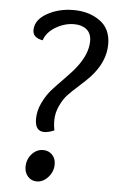

<svg xmlns="http://www.w3.org/2000/svg" viewBox="-51 -720 464 766"><g transform="rotate(5 181.0 -337.0)"><path d="M141 -117Q162 -117 176.5 -102.5Q191 -88 191 -64Q191 -35 171 -12.5Q151 10 125 10Q104 10 90 -5.5Q76 -21 76 -44Q76 -74 95 -95.5Q114 -117 141 -117ZM178 -199Q155 -189 138 -189Q101 -189 101 -238Q101 -272 117 -304.5Q133 -337 152.5 -358.5Q172 -380 202 -410.5Q232 -441 247 -461Q289 -516 289 -566Q289 -597 270 -612.5Q251 -628 220 -628Q182 -628 146.5 -607Q111 -586 100 -553Q60 -560 60 -590Q60 -631 106.5 -657.5Q153 -684 213 -684Q275 -684 318.5 -653Q362 -622 362 -560Q362 -489 303 -425Q290 -411 261 -385Q232 -359 216.5 -342.5Q201 -326 187.5 -297.5Q174 -269 174 -237Q174 -218 178 -199Z"/></g></svg>

Font: Overlock
Style: Italic
Weight: 400
Designer: Dario Muhafara
Foundry: Dario Manuel Muhafara
Version: Version 1.001